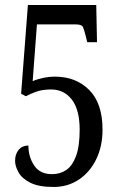

<svg xmlns="http://www.w3.org/2000/svg" viewBox="-20 -734 482 764"><path d="M193 10Q134 10 100.5 -7Q67 -24 53.5 -48.5Q40 -73 40 -94Q40 -121 54.5 -138Q69 -155 93 -155Q93 -110 116 -75.5Q139 -41 187 -41Q219 -41 243.5 -57.5Q268 -74 282.5 -113Q297 -152 297 -218Q297 -297 266 -337.5Q235 -378 183 -378Q149 -378 124 -369Q99 -360 83 -351L64 -361L91 -714H363L366 -566H327L322 -587Q315 -616 310 -626.5Q305 -637 281 -637H127L110 -411Q125 -418 149.5 -423.5Q174 -429 199 -429Q282 -429 335 -376Q388 -323 388 -218Q388 -152 363 -100.5Q338 -49 294 -19.5Q250 10 193 10Z"/></svg>

Font: Noto Serif Ethiopic ExtraCondensed
Style: Regular
Weight: 400
Width: 2
Designer: Monotype Design Team
Foundry: Monotype Imaging Inc.
Version: Version 2.102; ttfautohint (v1.8.4.7-5d5b)